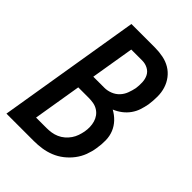

<svg xmlns="http://www.w3.org/2000/svg" viewBox="-215 -832 930 930"><g transform="rotate(45 250.0 -367.5)"><path d="M192 0H4L125 -735H287Q315 -735 342.5 -729.5Q370 -724 392.5 -710.5Q415 -697 431 -676Q447 -655 455 -629.5Q463 -604 463 -575.5Q463 -547 459 -519Q455 -497 448 -475.5Q441 -454 427.5 -435Q414 -416 395 -401.5Q376 -387 354 -378Q378 -365 396.5 -345.5Q415 -326 425 -301.5Q435 -277 435.5 -248.5Q436 -220 431 -191Q427 -164 417 -137.5Q407 -111 389.5 -88Q372 -65 349 -47Q326 -29 299.5 -18.5Q273 -8 246 -4Q219 0 192 0ZM175 -424H251Q271 -424 291.5 -432Q312 -440 326.5 -455.5Q341 -471 348.5 -491Q356 -511 360 -531Q363 -552 362 -573Q361 -594 352.5 -611Q344 -628 326 -637.5Q308 -647 287 -647H212ZM119 -88H191Q207 -88 223.5 -90.5Q240 -93 256 -100Q272 -107 285.5 -118.5Q299 -130 309 -144.5Q319 -159 324.5 -175Q330 -191 333 -207Q336 -224 335.5 -240.5Q335 -257 330.5 -272.5Q326 -288 317 -300.5Q308 -313 294.5 -321.5Q281 -330 265 -333Q249 -336 232 -336H160Z"/></g></svg>

Font: Iosevka Term Curly Semibold
Style: Italic
Weight: 600
Italic angle: -9°
Designer: Belleve Invis
Foundry: Belleve Invis
Version: Version 32.3.0